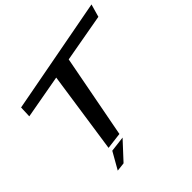

<svg xmlns="http://www.w3.org/2000/svg" viewBox="-292 -902 1240 1240"><g transform="rotate(-45 328.5 -281.5)"><path d="M701 -633 726 -721 -66 -572 -69 -494 231 -548 149 12 262 -2 371 -574ZM260 29 153 42 87 158 147 151Z"/></g></svg>

Font: Gamestation Warped
Style: Italic
Weight: 400
Designer: Jonas Hecksher
Foundry: Jonas Hecksher, Playtypeª, e-types AS
Version: Version 1.003